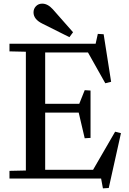

<svg xmlns="http://www.w3.org/2000/svg" viewBox="-20 -980 706 1054"><path d="M32 -42 122 -44V-696L32 -698V-740H228V0H32ZM228 -410H415L445 -485L477 -483V-223L445 -221L412 -362H228ZM228 -740H505L517 -794L549 -792L590 -531L558 -523L463 -692H228ZM168 -48H491L612 -257L644 -249L577 52L545 54L535 0H168ZM164 -912Q164 -932 177.5 -946Q191 -960 212 -960Q242 -960 270 -929L381 -803L361 -776L213 -850Q164 -874 164 -912Z"/></svg>

Font: Minipax
Style: Regular
Weight: 400
Designer: Raphaël Ronot
Foundry: Velvetyne Type Foundry
Version: Version 1.000